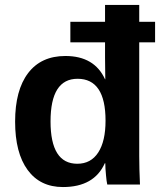

<svg xmlns="http://www.w3.org/2000/svg" viewBox="-20 -745 651 775"><path d="M264 -657H404V-725H542V-657H606V-574H542V-115Q542 -66 545 0H413Q410 -13 408 -36Q405 -66 405 -86H403Q360 10 234 10Q142 10 91.5 -59Q41 -128 41 -254Q41 -381 93.5 -450Q146 -519 244 -519Q361 -519 404 -425H405L404 -512V-574H264ZM406 -258Q406 -427 293 -427Q184 -427 184 -255Q184 -84 292 -84Q347 -84 376.5 -129.5Q406 -175 406 -258Z"/></svg>

Font: Libra Sans
Style: Bold
Weight: 700
Foundry: Context Ltd
Version: Version 1.000